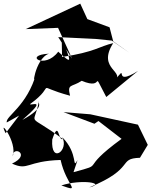

<svg xmlns="http://www.w3.org/2000/svg" viewBox="-28 -988 832 1055"><path d="M398 -108C366 -53 405 -143 314 -234C353 -163 250 -83 259 -221C296 -335 291 -210 317 -224C113 -375 158 -283 186 -432C177 -422 224 -400 95 -329C239 -454 139 -404 137 -416C296 -531 142 -520 357 -462C340 -530 365 -507 421 -544C556 -487 467 -622 556 -455L730 -598C578 -503 691 -661 595 -536C674 -596 500 -604 594 -751C519 -734 494 -702 313 -675L311 -781C365 -640 372 -632 292 -704C217 -603 97 -686 241 -693C161 -667 143 -471 173 -590C121 -402 1 -350 9 -315L77 -353L3 -256C-43 -347 69 -209 42 -129C40 -191 147 -140 38 -89C129 -48 116 -103 305 -109C337 34 424 72 309 31C418 -5 561 18 462 42C720 -64 615 -117 741 -121L784 -192L730 -303L468 -360L321 -372L491 -308L513 -323L640 -225C396 -47 561 -92 376 -42ZM594 -761 574 -838 452 -883 413 -968 113 -828 291 -835 368 -666 292 -784 498 -774 586 -765 683 -698Z"/></svg>

Font: Asimov Silicon
Style: Regular
Weight: 400
Designer: Google
Version: Version 2.000980; 2014